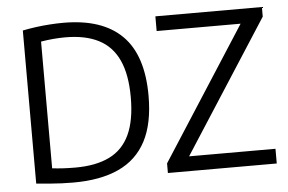

<svg xmlns="http://www.w3.org/2000/svg" viewBox="-52 -823 1356 904"><g transform="rotate(-5 626.0 -371.0)"><path d="M259.5 6Q231.5 6 204 4.8Q176.5 3.5 147 1.2Q117.5 -1 84.5 -4.5V-728Q114.5 -734 147.2 -738.5Q180 -743 213.2 -745.2Q246.5 -747.5 278 -747.5Q461 -747.5 554.2 -655Q647.5 -562.5 647.5 -370Q647.5 -239.5 604 -156.5Q560.5 -73.5 474.2 -33.8Q388 6 259.5 6ZM275.5 -63.5Q372 -63.5 436 -94.8Q500 -126 531.8 -193.8Q563.5 -261.5 563.5 -370.5Q563.5 -478 532.2 -546Q501 -614 438.2 -646.2Q375.5 -678.5 280.5 -678.5Q253.5 -678.5 224.5 -676Q195.5 -673.5 165.5 -668.5V-69.5Q191.5 -66.5 217.8 -65Q244 -63.5 275.5 -63.5ZM706.5 0V-45.5L1121 -689.5L1126.5 -670.5H712V-740H1215.5V-694.5L800.5 -50.5L795.5 -69.5H1221V0Z"/></g></svg>

Font: Encode Sans Condensed Thin
Style: Regular
Weight: 400
Version: Version 3.002